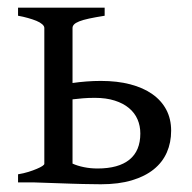

<svg xmlns="http://www.w3.org/2000/svg" viewBox="-20 -474 498 499"><path d="M226.6 -219.7Q209.5 -219.7 195.3 -218.5Q181.2 -217.3 168.5 -215.8V-48.8Q181.2 -43 198 -39.6Q214.8 -36.1 233.4 -36.1Q288.1 -36.1 316.4 -59.1Q344.7 -82 344.7 -127Q344.7 -147 337.4 -163.8Q330.1 -180.7 315.2 -193.1Q300.3 -205.6 278.1 -212.6Q255.9 -219.7 226.6 -219.7ZM252 -454.1V-433.1Q227.5 -429.2 211.7 -425.8Q195.8 -422.4 186 -418.5Q176.3 -414.6 172.4 -410.4Q168.5 -406.2 168.5 -401.4V-258.3Q185.1 -260.7 203.9 -262.2Q222.7 -263.7 242.2 -263.7Q284.7 -263.7 318.4 -254.9Q352.1 -246.1 375.7 -229.5Q399.4 -212.9 412.1 -189Q424.8 -165 424.8 -134.3Q424.8 -103.5 413.6 -77.9Q402.3 -52.2 379.6 -33.9Q356.9 -15.6 322.8 -5.4Q288.6 4.9 242.2 4.9Q233.4 4.9 220.9 4.6Q208.5 4.4 194.6 4.2Q180.7 3.9 165.8 3.4Q150.9 2.9 136.7 2.4Q103 1.5 66.4 0H26.9V-21Q41.5 -23.4 54 -27.3Q66.4 -31.2 75.7 -35.2Q85 -39.1 90.1 -42.5Q95.2 -45.9 95.2 -48.3V-401.4Q95.2 -406.2 89.6 -411.1Q84 -416 74.5 -419.9Q64.9 -423.8 52.7 -427.2Q40.5 -430.7 26.9 -433.1V-454.1Z"/></svg>

Font: Gentium Plus CyrE
Style: Regular
Weight: 400
Designer: J. Victor Gaultney, Annie Olsen, Iska Routamaa, Becca Hirsbrunner
Foundry: SIL International
Version: Version 5.000